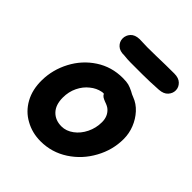

<svg xmlns="http://www.w3.org/2000/svg" viewBox="-202 -859 986 986"><g transform="rotate(45 291.0 -366.0)"><path d="M254 0Q335 0 402.5 -44Q470 -88 509 -160Q548 -231 548 -310Q548 -351 533 -388.5Q518 -426 491.5 -455Q465 -484 430 -497Q416 -502 401 -511Q381 -521 366 -525Q351 -529 323 -529Q242 -529 177 -486.5Q112 -444 75 -374Q38 -304 37 -227Q36 -158 64.5 -106.5Q93 -55 143 -28Q193 0 254 0ZM276 -130Q231 -130 203.5 -158.5Q176 -187 176 -240Q176 -282 193 -317Q210 -352 238 -374Q265 -396 296 -402Q298 -402 302 -403Q305 -403 311 -403Q316 -393 324 -388Q332 -383 345 -378Q369 -370 380 -360Q408 -335 408 -293Q408 -250 389.5 -212.5Q371 -175 341 -153Q310 -130 276 -130ZM292 -613H381Q433 -613 496 -617Q529 -619 545 -637Q561 -655 560.5 -677Q560 -699 543 -715.5Q526 -732 494 -732Q432 -732 365 -730Q297 -728 243 -731Q210 -730 194 -712Q178 -694 178.5 -671Q179 -648 196.5 -631.5Q214 -615 247 -616Q273 -613 292 -613Z"/></g></svg>

Font: Balsamiq Sans
Style: Bold Italic
Weight: 700
Italic angle: -12°
Designer: Michael Angeles
Foundry: Balsamiq SRL
Version: Version 1.020; ttfautohint (v1.8.4.7-5d5b);gftools[0.9.26]